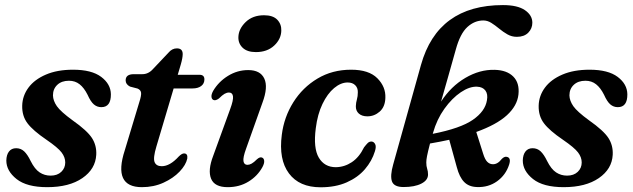

<svg xmlns="http://www.w3.org/2000/svg" viewBox="-20 -744 2552 774"><path d="M184 -36Q211 -36 227 -51.2Q243 -66.5 243 -89Q243 -110 228.2 -129.5Q213.5 -149 167.5 -180.5Q113 -217.5 90.8 -247Q68.5 -276.5 69.5 -318Q70.5 -358 94.8 -390.8Q119 -423.5 164.8 -443.2Q210.5 -463 274.5 -463Q349.5 -463 388 -434Q426.5 -405 427 -364Q427.5 -312 388.5 -312Q371.5 -312 358.5 -323Q345.5 -334 333 -362Q319 -390 301 -404.2Q283 -418.5 258 -418.5Q228.5 -418.5 211 -402Q193.5 -385.5 193.5 -359.5Q194 -338 209.2 -316Q224.5 -294 272.5 -259Q331.5 -217.5 350.8 -187.5Q370 -157.5 368 -120Q365 -62.5 312 -26Q259 10.5 170.5 10.5Q88 10.5 46.8 -22.2Q5.5 -55 5.5 -97Q6 -120 16.2 -133.2Q26.5 -146.5 45 -146.5Q64 -146.5 77.5 -133.8Q91 -121 103.5 -95Q120 -62 139.8 -49Q159.5 -36 184 -36Z M534.5 -387 504 -395Q486.5 -404 486.5 -420Q486.5 -445 519.5 -445H554Q578.5 -445 597 -466L659 -531.5Q673.5 -549 693 -549Q716.5 -549 716.5 -526Q716.5 -510.5 708.5 -483L696.5 -442.5H784.5Q804 -442.5 804 -424Q804 -407 791 -397.2Q778 -387.5 756.5 -387.5H680L610.5 -153.5Q596.5 -107 603.2 -90.5Q610 -74 632 -74Q665 -74 700.5 -113Q713.5 -126 722.5 -125.5Q737.5 -125 735 -105Q729.5 -79 704 -52.2Q678.5 -25.5 639 -7.5Q599.5 10.5 552 10.5Q434.5 10.5 483 -138L541.5 -332Q550 -358 548.8 -369.8Q547.5 -381.5 534.5 -387Z M1011.5 -534Q976.5 -534 958.2 -551.5Q940 -569 941 -595Q942 -627.5 970.2 -655Q998.5 -682.5 1044.5 -682.5Q1080.5 -682.5 1097.8 -664.5Q1115 -646.5 1114 -620Q1113 -586 1085 -560Q1057 -534 1011.5 -534ZM972 -144.5Q959 -109 961.5 -94.2Q964 -79.5 977.5 -79.5Q985.5 -79.5 994.5 -84.5Q1003.5 -89.5 1016 -102Q1028.5 -113 1037 -108.5Q1044 -105.5 1045 -95.5Q1046 -85.5 1038 -70.5Q1018 -34 981.5 -11.8Q945 10.5 898 10.5Q845 10.5 831 -23.5Q817 -57.5 839.5 -116L908 -304.5Q921.5 -341 919.2 -356Q917 -371 903 -371Q894.5 -371 885.2 -365.8Q876 -360.5 862.5 -347Q849 -337 840.5 -341Q833.5 -344 832.5 -353.8Q831.5 -363.5 839.5 -378Q861.5 -415 899.2 -438.2Q937 -461.5 980.5 -461.5Q1029.5 -461.5 1045.5 -427.2Q1061.5 -393 1038 -330Z M1381.5 -411.5Q1354 -411.5 1327 -389Q1300 -366.5 1280 -325Q1260 -283.5 1253 -227Q1242.5 -147 1265.2 -108.5Q1288 -70 1334 -70Q1368.5 -70.5 1398.2 -90.2Q1428 -110 1447.5 -150Q1456 -161 1462.2 -167.2Q1468.5 -173.5 1477.5 -173.5Q1487 -173 1492.2 -163.2Q1497.5 -153.5 1491.5 -134.5Q1479.5 -95 1451.2 -62Q1423 -29 1378 -9Q1333 11 1272.5 11Q1186.5 11 1144.8 -45Q1103 -101 1116 -200.5Q1125 -272 1162.5 -331.8Q1200 -391.5 1259.8 -427.2Q1319.5 -463 1395.5 -463Q1467 -463 1501.2 -428.5Q1535.5 -394 1533.5 -349.5Q1532.5 -313.5 1510.8 -294.2Q1489 -275 1461 -275Q1439 -275 1426.5 -286.2Q1414 -297.5 1414.5 -316Q1415 -330.5 1418.8 -343.2Q1422.5 -356 1422.5 -372Q1423 -389.5 1412 -400.5Q1401 -411.5 1381.5 -411.5Z M2032.5 -80.5Q2019 -38.5 1983.8 -13.2Q1948.5 12 1902.5 10Q1870 9 1851 -10.5Q1832 -30 1821.5 -70L1791 -180.5Q1754.5 -172.5 1713.5 -165.5Q1704.5 -130.5 1701.5 -115Q1698.5 -99.5 1698.5 -89Q1698.5 -74 1702 -63.8Q1705.5 -53.5 1705.5 -40.5Q1705.5 -17.5 1678.5 -3.8Q1651.5 10 1607 10Q1568.5 10 1560.2 -12.5Q1552 -35 1565 -81L1677 -482Q1744.5 -723.5 2007.5 -723.5Q2066.5 -723.5 2096.2 -703Q2126 -682.5 2126 -652.5Q2126 -629 2109.5 -612.2Q2093 -595.5 2063.5 -595.5Q2043 -595.5 2025.5 -605.5Q2008 -615.5 1992 -628.8Q1976 -642 1960.5 -651.8Q1945 -661.5 1928.5 -661.5Q1893 -661.5 1864 -635Q1835 -608.5 1817.5 -544.5Q1800 -481.5 1784.8 -428.5Q1769.5 -375.5 1758 -334.5Q1798 -396 1856 -430Q1914 -464 1973.5 -462.5Q2023 -461.5 2049 -435.5Q2075 -409.5 2070 -363Q2065 -317.5 2023.5 -279.5Q1982 -241.5 1900 -212L1928 -123.5Q1935 -101 1944.2 -91.8Q1953.5 -82.5 1965.5 -82Q1985.5 -80.5 2003.5 -104Q2014.5 -114.5 2024 -111.5Q2041 -107.5 2032.5 -80.5ZM1725.5 -208 1724.5 -204.5Q1836.5 -226.5 1886.2 -261Q1936 -295.5 1943 -340Q1947.5 -364.5 1936.8 -379Q1926 -393.5 1903.5 -394.5Q1873 -396 1837.5 -372Q1802 -348 1771.5 -305.5Q1741 -263 1725.5 -208Z M2266 -36Q2293 -36 2309 -51.2Q2325 -66.5 2325 -89Q2325 -110 2310.2 -129.5Q2295.5 -149 2249.5 -180.5Q2195 -217.5 2172.8 -247Q2150.5 -276.5 2151.5 -318Q2152.5 -358 2176.8 -390.8Q2201 -423.5 2246.8 -443.2Q2292.5 -463 2356.5 -463Q2431.5 -463 2470 -434Q2508.5 -405 2509 -364Q2509.5 -312 2470.5 -312Q2453.5 -312 2440.5 -323Q2427.5 -334 2415 -362Q2401 -390 2383 -404.2Q2365 -418.5 2340 -418.5Q2310.5 -418.5 2293 -402Q2275.5 -385.5 2275.5 -359.5Q2276 -338 2291.2 -316Q2306.5 -294 2354.5 -259Q2413.5 -217.5 2432.8 -187.5Q2452 -157.5 2450 -120Q2447 -62.5 2394 -26Q2341 10.5 2252.5 10.5Q2170 10.5 2128.8 -22.2Q2087.5 -55 2087.5 -97Q2088 -120 2098.2 -133.2Q2108.5 -146.5 2127 -146.5Q2146 -146.5 2159.5 -133.8Q2173 -121 2185.5 -95Q2202 -62 2221.8 -49Q2241.5 -36 2266 -36Z"/></svg>

Font: Fraunces 72pt S050 SemiBold
Style: Italic
Weight: 600
Italic angle: -16°
Version: Version 1.000; ttfautohint (v1.8.3)